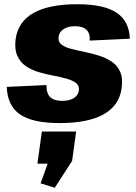

<svg xmlns="http://www.w3.org/2000/svg" viewBox="-20 -571 645 908"><path d="M262 11Q134 11 74.5 -30Q15 -71 12 -160L200 -169Q199 -130 217 -112Q235 -94 274 -94Q308 -94 329 -107Q350 -120 353 -143Q356 -166 339.5 -178.5Q323 -191 294.5 -199Q266 -207 231.5 -213.5Q197 -220 163 -230Q129 -240 102 -258.5Q75 -277 61.5 -308Q48 -339 54 -387Q66 -469 139 -510Q212 -551 346 -551Q470 -551 530.5 -511.5Q591 -472 594 -388L404 -379Q407 -412 389.5 -429.5Q372 -447 335 -447Q302 -447 281 -433.5Q260 -420 257 -397Q254 -374 270 -361Q286 -348 314.5 -340.5Q343 -333 377.5 -326Q412 -319 446 -308.5Q480 -298 507.5 -280Q535 -262 548.5 -231Q562 -200 555 -152Q543 -71 469.5 -30Q396 11 262 11ZM340 51 321 190 239 317 172 296 240 107 302 203H157L178 51Z"/></svg>

Font: Pathway Extreme SemiCondensed ExtraBold
Style: Italic
Weight: 800
Width: 4
Italic angle: -8°
Version: Version 1.001;gftools[0.9.26]